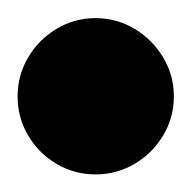

<svg xmlns="http://www.w3.org/2000/svg" viewBox="-57 -648 215 215"><path d="M-37.3 -540Q-37.3 -516.3 -25.5 -496.3Q-13.7 -476.3 6.3 -464.5Q26.3 -452.7 50 -452.7Q73.7 -452.7 93.7 -464.5Q113.7 -476.3 125.7 -496.3Q137.7 -516.3 137.7 -540Q137.7 -563.7 125.7 -583.7Q113.7 -603.7 93.7 -615.7Q73.7 -627.7 50 -627.7Q26.3 -627.7 6.3 -615.7Q-13.7 -603.7 -25.5 -583.7Q-37.3 -563.7 -37.3 -540Z"/></svg>

Font: Linefont Thin
Style: Regular
Weight: 100
Monospace: yes
Version: Version 3.002;gftools[0.9.33]